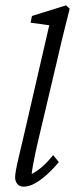

<svg xmlns="http://www.w3.org/2000/svg" viewBox="-20 -697 283 725"><path d="M70.3 7.8Q53.7 7.8 45.4 -2.4Q37.1 -12.7 37.1 -27.3Q37.1 -37.1 40.5 -56.2Q43.9 -75.2 52.2 -109.9Q60.5 -144.5 73.2 -199.2L166 -601.6L95.7 -611.3L100.6 -636.7L229.5 -676.8L243.2 -664.1Q233.4 -625 222.7 -582.5Q211.9 -540 198.2 -479.5L123 -161.1Q118.2 -141.6 113.3 -117.7Q108.4 -93.8 104.5 -72.8Q100.6 -51.8 99.6 -40Q122.1 -51.8 141.6 -69.3Q161.1 -86.9 180.7 -111.3L202.1 -85Q177.7 -55.7 154.3 -35.2Q130.9 -14.6 109.4 -3.4Q87.9 7.8 70.3 7.8Z"/></svg>

Font: Crimson Pro Light
Style: Italic
Weight: 300
Italic angle: -12°
Designer: Jacques Le Bailly
Foundry: Baron von Fonthausen
Version: Version 1.003